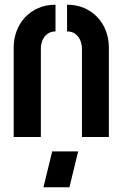

<svg xmlns="http://www.w3.org/2000/svg" viewBox="-20 -580 520 813"><path d="M164 213 201 61H311L274 213ZM38 -379Q38 -416 50.5 -449Q63 -482 86.5 -507Q110 -532 142.5 -546Q175 -560 215 -560V-447Q197 -447 183 -438Q169 -429 161 -412Q153 -395 153 -373V0H38ZM327 -373Q327 -393 319.5 -410Q312 -427 298 -437Q284 -447 264 -447V-560Q304 -560 336.5 -546Q369 -532 392.5 -507Q416 -482 428.5 -449Q441 -416 441 -379V0H327Z"/></svg>

Font: Stick No Bills
Style: Bold
Weight: 700
Version: Version 2.000